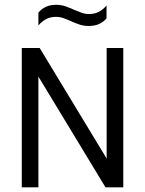

<svg xmlns="http://www.w3.org/2000/svg" viewBox="-20 -800 620 820"><path d="M73 0V-595H149.5L453 -94H435.5V-595H506.5V0H430.5L127 -501H144V0ZM359 -689Q337.5 -689 318.5 -695.5Q299.5 -702 282 -710Q266.5 -717 251 -722.5Q235.5 -728 219.5 -728Q196 -728 178.2 -719Q160.5 -710 144 -691.5V-746Q157.5 -762.5 176.2 -771Q195 -779.5 220 -779.5Q241.5 -779.5 260.5 -772.8Q279.5 -766 297 -758Q312.5 -751.5 328 -745.8Q343.5 -740 359.5 -740Q383 -740 401 -749Q419 -758 435 -776.5V-721.5Q422 -706 403 -697.5Q384 -689 359 -689Z"/></svg>

Font: Encode Sans SC Condensed
Style: Regular
Weight: 400
Width: 3
Designer: Multiple Designers
Foundry: Impallari Type
Version: Version 3.002